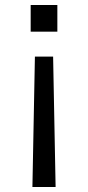

<svg xmlns="http://www.w3.org/2000/svg" viewBox="-20 -540 353 770"><path d="M120 -313H193L203 210H110ZM103 -520H210V-413H103Z"/></svg>

Font: M PLUS 1 Thin
Style: Regular
Weight: 400
Version: Version 1.001